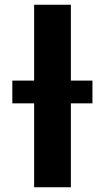

<svg xmlns="http://www.w3.org/2000/svg" viewBox="-20 -790 441 810"><path d="M32 -354H124V0H279V-354H370V-450H279V-770H124V-450H32Z"/></svg>

Font: Bounded Med
Style: Regular
Weight: 500
Designer: Vlad Churkin
Version: Version 3.0